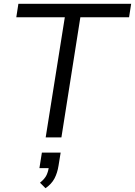

<svg xmlns="http://www.w3.org/2000/svg" viewBox="-20 -725 712 1013"><path d="M221 0 322 -634H66L77 -705H672L661 -634H404L304 0ZM220 268 191 239Q217 218 226 198Q235 178 239 152L257 162H188L201 80H300L289 148Q283 187 267.5 216.5Q252 246 220 268Z"/></svg>

Font: Nunito Sans 12pt
Style: Italic
Weight: 400
Italic angle: -9°
Designer: Vernon Adams
Foundry: Vernon Adams
Version: Version 3.101;gftools[0.9.27]